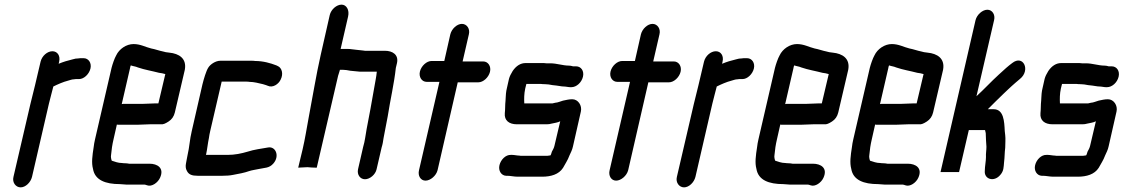

<svg xmlns="http://www.w3.org/2000/svg" viewBox="-20 -742 4845 828"><path d="M155 -476 131 -374C125 -349 117 -318 111 -293L38 21C32 45 48 66 69 66C90 66 112 45 118 21L191 -295C196 -318 205 -347 210 -369C228 -378 253 -389 273 -394C281 -396 290 -400 299 -400C303 -401 309 -401 313 -401H321C342 -401 364 -422 370 -446C376 -470 362 -491 341 -491H333C327 -491 322 -491 317 -490C310 -490 302 -489 293 -486C272 -481 252 -475 233 -467L235 -476C241 -501 228 -521 206 -521C184 -521 161 -501 155 -476Z M593 -294H513C510 -294 508 -294 505 -293L541 -449C541 -451 542 -455 544 -460C555 -456 564 -456 575 -451C604 -441 636 -436 666 -428L679 -426C682 -425 687 -424 691 -423H693L663 -296H646C635 -296 606 -294 593 -294ZM626 -206H674C684 -205 693 -209 707 -218C721 -227 730 -240 734 -257L777 -441C786 -490 752 -511 710 -515L695 -517L683 -520C667 -523 649 -530 632 -533C607 -539 586 -552 556 -552C525 -552 494 -531 481 -503C474 -491 465 -465 461 -449L390 -142C387 -129 385 -118 384 -108C378 -70 374 -40 381 -14C389 35 435 52 497 52C506 52 515 54 524 54H603C607 54 610 56 614 57C635 65 661 45 670 25C690 -18 658 -36 625 -36H537C531 -37 526 -38 519 -38C516 -38 511 -38 506 -39C489 -39 475 -45 462 -49C460 -54 457 -65 459 -74C461 -96 464 -118 470 -143L484 -205C487 -204 489 -204 492 -204H572C585 -204 614 -206 626 -206Z M782 -37C780 -27 780 -15 786 -5C794 11 808 16 832 16H940C956 16 972 15 986 12C1008 8 1035 3 1054 -4C1066 -8 1081 -10 1095 -13C1121 -19 1141 -16 1159 -37C1187 -69 1169 -112 1136 -106C1108 -101 1075 -97 1048 -88C1021 -80 993 -74 961 -74H868L869 -77C874 -100 876 -124 881 -147C882 -155 884 -167 887 -179L936 -390H1042C1047 -390 1052 -390 1055 -389C1076 -389 1096 -383 1114 -379L1127 -375L1135 -372C1156 -362 1181 -379 1190 -398C1204 -425 1194 -449 1180 -456L1172 -460C1146 -470 1115 -479 1080 -479C1076 -480 1071 -480 1065 -480H930C910 -480 887 -465 878 -450C869 -436 859 -402 853 -378L807 -177C798 -140 797 -107 789 -74C786 -63 785 -49 782 -37Z M1453 -722C1432 -722 1408 -702 1402 -677L1363 -505C1343 -417 1328 -322 1311 -234C1302 -186 1296 -145 1285 -98L1266 -19L1306 -21C1317 -20 1331 -19 1341 -19H1346L1438 -415C1440 -422 1444 -433 1446 -441H1459C1469 -441 1480 -439 1490 -437L1510 -435C1518 -434 1525 -434 1531 -433H1605C1603 -410 1597 -384 1593 -359C1584 -304 1572 -243 1561 -185C1556 -158 1554 -134 1546 -108L1524 -12C1519 11 1533 31 1554 31C1575 31 1599 11 1604 -12L1626 -107C1630 -119 1632 -132 1634 -146C1640 -176 1646 -208 1652 -240C1663 -311 1680 -383 1687 -449L1692 -470C1700 -506 1673 -523 1640 -523H1554C1550 -524 1544 -524 1538 -525L1519 -527C1505 -528 1492 -531 1480 -531H1449L1481 -670C1488 -699 1474 -722 1453 -722Z M1922 -594 1896 -479H1841C1820 -479 1797 -458 1791 -434C1785 -410 1799 -389 1820 -389H1875L1787 -8C1781 16 1794 37 1815 37C1836 37 1861 16 1867 -8L1954 -387H2043C2064 -387 2087 -408 2093 -432C2099 -456 2085 -477 2064 -477H1975L2002 -594C2008 -618 1993 -639 1972 -639C1951 -639 1928 -618 1922 -594Z M2448 -314C2434 -314 2422 -311 2408 -308C2400 -306 2384 -299 2375 -299C2371 -298 2366 -297 2362 -296H2241C2240 -315 2240 -337 2245 -360L2250 -380H2313C2319 -379 2324 -379 2330 -379C2341 -379 2352 -377 2362 -375L2380 -373C2391 -372 2401 -369 2411 -369C2420 -369 2431 -366 2439 -366H2444C2466 -366 2488 -386 2494 -411C2500 -436 2486 -456 2464 -456H2451C2444 -458 2439 -459 2434 -459C2407 -459 2381 -469 2353 -469H2336C2330 -470 2324 -470 2319 -470H2246C2225 -470 2206 -458 2191 -436C2183 -423 2178 -413 2175 -402L2166 -362C2164 -355 2163 -347 2162 -339L2161 -324C2161 -318 2160 -312 2160 -307C2158 -291 2159 -270 2157 -254C2154 -222 2176 -206 2209 -206H2338C2346 -206 2352 -207 2359 -209C2371 -212 2385 -213 2396 -219L2371 -113C2369 -104 2364 -95 2360 -88C2358 -83 2357 -76 2354 -72C2348 -71 2343 -70 2340 -70H2232C2228 -70 2223 -70 2219 -71C2210 -71 2198 -74 2189 -74H2183C2161 -75 2140 -54 2134 -30C2128 -6 2142 15 2162 16H2167C2181 16 2197 20 2212 20H2318C2356 20 2390 10 2408 -18C2417 -35 2428 -50 2436 -72C2441 -83 2448 -96 2451 -111L2485 -261C2491 -287 2473 -314 2448 -314Z M2744 -594 2718 -479H2663C2642 -479 2619 -458 2613 -434C2607 -410 2621 -389 2642 -389H2697L2609 -8C2603 16 2616 37 2637 37C2658 37 2683 16 2689 -8L2776 -387H2865C2886 -387 2909 -408 2915 -432C2921 -456 2907 -477 2886 -477H2797L2824 -594C2830 -618 2815 -639 2794 -639C2773 -639 2750 -618 2744 -594Z M3016 -476 2992 -374C2986 -349 2978 -318 2972 -293L2899 21C2893 45 2909 66 2930 66C2951 66 2973 45 2979 21L3052 -295C3057 -318 3066 -347 3071 -369C3089 -378 3114 -389 3134 -394C3142 -396 3151 -400 3160 -400C3164 -401 3170 -401 3174 -401H3182C3203 -401 3225 -422 3231 -446C3237 -470 3223 -491 3202 -491H3194C3188 -491 3183 -491 3178 -490C3171 -490 3163 -489 3154 -486C3133 -481 3113 -475 3094 -467L3096 -476C3102 -501 3089 -521 3067 -521C3045 -521 3022 -501 3016 -476Z M3454 -294H3374C3371 -294 3369 -294 3366 -293L3402 -449C3402 -451 3403 -455 3405 -460C3416 -456 3425 -456 3436 -451C3465 -441 3497 -436 3527 -428L3540 -426C3543 -425 3548 -424 3552 -423H3554L3524 -296H3507C3496 -296 3467 -294 3454 -294ZM3487 -206H3535C3545 -205 3554 -209 3568 -218C3582 -227 3591 -240 3595 -257L3638 -441C3647 -490 3613 -511 3571 -515L3556 -517L3544 -520C3528 -523 3510 -530 3493 -533C3468 -539 3447 -552 3417 -552C3386 -552 3355 -531 3342 -503C3335 -491 3326 -465 3322 -449L3251 -142C3248 -129 3246 -118 3245 -108C3239 -70 3235 -40 3242 -14C3250 35 3296 52 3358 52C3367 52 3376 54 3385 54H3464C3468 54 3471 56 3475 57C3496 65 3522 45 3531 25C3551 -18 3519 -36 3486 -36H3398C3392 -37 3387 -38 3380 -38C3377 -38 3372 -38 3367 -39C3350 -39 3336 -45 3323 -49C3321 -54 3318 -65 3320 -74C3322 -96 3325 -118 3331 -143L3345 -205C3348 -204 3350 -204 3353 -204H3433C3446 -204 3475 -206 3487 -206Z M3863 -294H3783C3780 -294 3778 -294 3775 -293L3811 -449C3811 -451 3812 -455 3814 -460C3825 -456 3834 -456 3845 -451C3874 -441 3906 -436 3936 -428L3949 -426C3952 -425 3957 -424 3961 -423H3963L3933 -296H3916C3905 -296 3876 -294 3863 -294ZM3896 -206H3944C3954 -205 3963 -209 3977 -218C3991 -227 4000 -240 4004 -257L4047 -441C4056 -490 4022 -511 3980 -515L3965 -517L3953 -520C3937 -523 3919 -530 3902 -533C3877 -539 3856 -552 3826 -552C3795 -552 3764 -531 3751 -503C3744 -491 3735 -465 3731 -449L3660 -142C3657 -129 3655 -118 3654 -108C3648 -70 3644 -40 3651 -14C3659 35 3705 52 3767 52C3776 52 3785 54 3794 54H3873C3877 54 3880 56 3884 57C3905 65 3931 45 3940 25C3960 -18 3928 -36 3895 -36H3807C3801 -37 3796 -38 3789 -38C3786 -38 3781 -38 3776 -39C3759 -39 3745 -45 3732 -49C3730 -54 3727 -65 3729 -74C3731 -96 3734 -118 3740 -143L3754 -205C3757 -204 3759 -204 3762 -204H3842C3855 -204 3884 -206 3896 -206Z M4187 -655 4036 0H4116L4158 -181H4228C4230 -173 4231 -169 4231 -168C4232 -148 4232 -128 4234 -109C4234 -94 4231 -79 4232 -65C4232 -47 4227 -24 4227 -6C4223 31 4267 45 4294 12C4309 -5 4308 -21 4310 -42C4313 -65 4312 -82 4315 -105C4315 -122 4317 -144 4315 -159L4313 -177C4311 -218 4309 -271 4265 -271H4240L4241 -272C4264 -295 4285 -316 4308 -338L4327 -356C4337 -366 4348 -375 4359 -385C4366 -391 4372 -396 4379 -402C4425 -439 4393 -508 4345 -470C4336 -463 4329 -458 4319 -449L4287 -420C4254 -390 4224 -357 4191 -327L4267 -655C4273 -679 4259 -700 4238 -700C4217 -700 4193 -679 4187 -655Z M4758 -314C4744 -314 4732 -311 4718 -308C4710 -306 4694 -299 4685 -299C4681 -298 4676 -297 4672 -296H4551C4550 -315 4550 -337 4555 -360L4560 -380H4623C4629 -379 4634 -379 4640 -379C4651 -379 4662 -377 4672 -375L4690 -373C4701 -372 4711 -369 4721 -369C4730 -369 4741 -366 4749 -366H4754C4776 -366 4798 -386 4804 -411C4810 -436 4796 -456 4774 -456H4761C4754 -458 4749 -459 4744 -459C4717 -459 4691 -469 4663 -469H4646C4640 -470 4634 -470 4629 -470H4556C4535 -470 4516 -458 4501 -436C4493 -423 4488 -413 4485 -402L4476 -362C4474 -355 4473 -347 4472 -339L4471 -324C4471 -318 4470 -312 4470 -307C4468 -291 4469 -270 4467 -254C4464 -222 4486 -206 4519 -206H4648C4656 -206 4662 -207 4669 -209C4681 -212 4695 -213 4706 -219L4681 -113C4679 -104 4674 -95 4670 -88C4668 -83 4667 -76 4664 -72C4658 -71 4653 -70 4650 -70H4542C4538 -70 4533 -70 4529 -71C4520 -71 4508 -74 4499 -74H4493C4471 -75 4450 -54 4444 -30C4438 -6 4452 15 4472 16H4477C4491 16 4507 20 4522 20H4628C4666 20 4700 10 4718 -18C4727 -35 4738 -50 4746 -72C4751 -83 4758 -96 4761 -111L4795 -261C4801 -287 4783 -314 4758 -314Z"/></svg>

Font: Electronic
Style: CircIt
Weight: 900
Version: Version 1.011